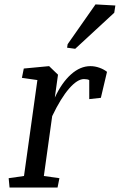

<svg xmlns="http://www.w3.org/2000/svg" viewBox="-20 -835 534 855"><path d="M85.9 -529.8 198.7 -540.5 238.3 -502.4 224.1 -400.4Q254.9 -466.8 296.1 -503.7Q337.4 -540.5 382.3 -540.5Q402.8 -540.5 422.6 -533.4Q442.4 -526.4 456.5 -515.1L429.2 -399.4L377.4 -393.6V-478Q374 -480.5 367.7 -481.7Q361.3 -482.9 354 -482.9Q324.7 -482.9 287.8 -440.7Q251 -398.4 212.4 -317.9L175.3 -51.3L244.6 -41.5L236.3 0H22.5L18.6 -41.5L86.9 -51.3L146.5 -478.5L77.6 -488.3ZM281.2 -638.2 405.3 -815.4 493.7 -810.5 488.8 -778.3 314.9 -617.7 278.8 -622.6Z"/></svg>

Font: Noticia Text
Style: Italic
Weight: 400
Italic angle: -8°
Designer: JM Sole
Foundry: JM Sole
Version: Version 1.003